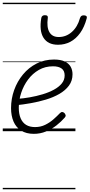

<svg xmlns="http://www.w3.org/2000/svg" viewBox="-20 -950 649 1390"><path d="M225 19Q170 19 133 -4.5Q96 -28 78 -70Q60 -112 60 -167Q60 -235 82.5 -298Q105 -361 146.5 -411Q188 -461 245 -490Q302 -519 371 -519Q419 -519 448.5 -505Q478 -491 491.5 -467Q505 -443 505 -412Q505 -365 479 -330Q453 -295 409.5 -270Q366 -245 312.5 -229Q259 -213 202.5 -203Q146 -193 96 -188L103 -234Q148 -237 196 -245.5Q244 -254 289 -267.5Q334 -281 370 -300.5Q406 -320 427 -345.5Q448 -371 448 -404Q448 -438 426 -454Q404 -470 364 -470Q307 -470 261.5 -444Q216 -418 183.5 -374.5Q151 -331 133.5 -278Q116 -225 116 -170Q116 -125 129.5 -93.5Q143 -62 169 -46Q195 -30 234 -30Q274 -30 307.5 -46.5Q341 -63 367.5 -86.5Q394 -110 414 -131Q423 -140 431.5 -139Q440 -138 447 -131Q453 -124 455 -116Q457 -108 449 -99Q423 -69 388.5 -42Q354 -15 312.5 2Q271 19 225 19ZM400 -626Q327 -626 295 -676.5Q263 -727 279 -820Q281 -830 287.5 -835Q294 -840 305 -840Q318 -840 323 -834.5Q328 -829 326 -820Q317 -753 337.5 -717.5Q358 -682 405 -682Q459 -682 500.5 -719Q542 -756 559 -819Q563 -830 569 -834.5Q575 -839 587 -839Q599 -839 605 -833.5Q611 -828 608 -818Q591 -754 560.5 -711.5Q530 -669 489.5 -647.5Q449 -626 400 -626ZM0 410H526V420H0ZM0 -20H526V0H0ZM0 -505H526V-500H0ZM0 -930H526V-920H0Z"/></svg>

Font: Playwrite DE LA Guides
Style: Regular
Weight: 400
Designer: Veronika Burian, José Scaglione
Foundry: TypeTogether
Version: Version 1.003